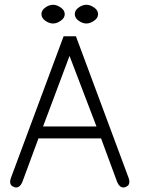

<svg xmlns="http://www.w3.org/2000/svg" viewBox="-20 -786 624 821"><path d="M48.8 15.6Q41 15.6 32.2 9.8Q23.4 3.9 23.4 -8.8Q23.4 -15.6 26.4 -24.4L252 -630.9H304.7L530.3 -24.4Q533.2 -15.6 533.2 -8.8Q533.2 3.9 524.4 9.8Q515.6 15.6 507.8 15.6Q491.2 15.6 481.4 -6.8L412.1 -194.3H144.5L75.2 -6.8Q65.4 15.6 48.8 15.6ZM277.3 -546.9 164.1 -245.1H392.6ZM207 -765.6Q222.7 -765.6 239.7 -753.9Q256.8 -742.2 256.8 -725.6Q256.8 -709 239.7 -697.3Q222.7 -685.5 207 -685.5Q190.4 -685.5 173.8 -697.3Q157.2 -709 157.2 -725.6Q157.2 -742.2 173.8 -753.9Q190.4 -765.6 207 -765.6ZM349.6 -765.6Q365.2 -765.6 382.3 -753.9Q399.4 -742.2 399.4 -725.6Q399.4 -709 382.3 -697.3Q365.2 -685.5 349.6 -685.5Q333 -685.5 316.4 -697.3Q299.8 -709 299.8 -725.6Q299.8 -742.2 316.4 -753.9Q333 -765.6 349.6 -765.6Z"/></svg>

Font: Jura
Style: Book
Weight: 400
Version: Version 2.3